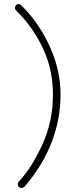

<svg xmlns="http://www.w3.org/2000/svg" viewBox="-20 -822 393 961"><path d="M87 119Q80 119 74.5 113.5Q69 108 69 101Q69 92 75 86Q140 16 192.5 -99.5Q245 -215 245 -349Q245 -473 195 -580Q145 -687 61 -769Q55 -775 55 -783Q55 -791 60.5 -796.5Q66 -802 73 -802Q80 -802 90 -792Q177 -705 230 -587.5Q283 -470 283 -349Q283 -100 105 110Q96 119 87 119Z"/></svg>

Font: Comic Neue Light
Style: Regular
Weight: 300
Designer: Craig Rozynski
Foundry: Craig Rozynski
Version: Version 2.003